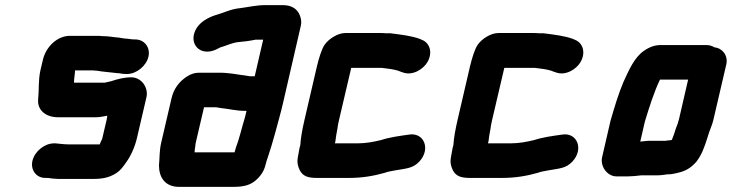

<svg xmlns="http://www.w3.org/2000/svg" viewBox="-20 -657 2859 750"><path d="M399 -205C399 -203 397 -193 397 -191L379 -114C375 -107 372 -100 370 -94L369 -93H247C236 -93 228 -94 217 -95L197 -97H191C154 -97 116 -66 107 -30C98 6 121 38 157 38H164C173 38 183 41 193 41C202 42 209 42 216 42H342C380 42 406 37 433 20C452 8 460 -5 473 -23C491 -48 507 -83 515 -118L552 -277C561 -315 532 -355 493 -355C466 -355 438 -348 415 -340C406 -338 397 -336 389 -334H269C269 -343 270 -349 271 -359L273 -377C272 -379 273 -381 273 -382H344C349 -381 353 -381 357 -381L377 -378C401 -376 416 -373 441 -371H445C454 -369 462 -368 470 -368H477C513 -368 552 -400 560 -436C568 -472 544 -503 508 -503H502C493 -503 482 -506 474 -506C464 -506 455 -509 445 -510C420 -512 404 -516 378 -516C371 -517 365 -517 358 -517H253C202 -517 159 -472 148 -425L138 -383C129 -342 133 -307 129 -269C125 -227 159 -199 206 -199H357C372 -199 385 -203 399 -205Z M901 -79C900 -74 898 -68 896 -62H740C741 -71 741 -77 743 -87C743 -92 744 -96 745 -101L777 -238H824L842 -235C873 -232 903 -224 935 -224H943L937 -199C924 -157 915 -115 901 -79ZM957 -359C937 -362 912 -366 890 -369L872 -371C862 -372 852 -373 843 -373H758C741 -373 725 -368 710 -358C681 -339 659 -312 650 -273L610 -101C602 -68 604 -39 601 -11C601 35 624 73 680 73H890C931 73 960 67 985 42C1007 20 1014 3 1021 -27C1022 -31 1024 -36 1026 -42C1037 -76 1045 -101 1055 -138C1064 -172 1077 -217 1085 -252L1155 -556C1158 -569 1157 -582 1152 -595C1143 -620 1122 -637 1085 -637H1015C982 -637 948 -629 917 -625C882 -622 852 -606 822 -598C791 -588 757 -569 743 -538C724 -497 745 -464 775 -457C797 -452 817 -459 837 -470L838 -471C860 -477 882 -488 906 -492C930 -494 954 -497 978 -502H1008L975 -359Z M1153 -90 1150 -79C1147 -66 1146 -53 1143 -40C1140 -24 1143 -8 1151 8C1163 31 1182 38 1218 38H1344C1396 38 1441 30 1483 18C1495 13 1512 11 1527 8C1566 1 1593 1 1618 -26C1664 -75 1636 -142 1576 -131C1541 -126 1502 -121 1469 -110C1440 -103 1410 -97 1375 -97H1288L1290 -104C1292 -119 1294 -136 1298 -154C1299 -163 1301 -174 1304 -187L1352 -392H1466C1469 -392 1473 -392 1478 -391L1494 -389C1510 -387 1533 -383 1545 -377L1554 -374C1592 -360 1634 -387 1650 -415C1673 -456 1655 -491 1629 -501L1620 -505C1588 -517 1545 -522 1505 -527H1486C1479 -528 1473 -528 1467 -528H1329C1298 -528 1263 -504 1248 -482C1236 -465 1225 -427 1218 -398L1169 -187C1161 -152 1155 -120 1153 -90Z M1751 -90 1748 -79C1745 -66 1744 -53 1741 -40C1738 -24 1741 -8 1749 8C1761 31 1780 38 1816 38H1942C1994 38 2039 30 2081 18C2093 13 2110 11 2125 8C2164 1 2191 1 2216 -26C2262 -75 2234 -142 2174 -131C2139 -126 2100 -121 2067 -110C2038 -103 2008 -97 1973 -97H1886L1888 -104C1890 -119 1892 -136 1896 -154C1897 -163 1899 -174 1902 -187L1950 -392H2064C2067 -392 2071 -392 2076 -391L2092 -389C2108 -387 2131 -383 2143 -377L2152 -374C2190 -360 2232 -387 2248 -415C2271 -456 2253 -491 2227 -501L2218 -505C2186 -517 2143 -522 2103 -527H2084C2077 -528 2071 -528 2065 -528H1927C1896 -528 1861 -504 1846 -482C1834 -465 1823 -427 1816 -398L1767 -187C1759 -152 1753 -120 1751 -90Z M2668 -346 2632 -190C2629 -183 2629 -179 2628 -176C2626 -170 2623 -163 2620 -155L2613 -133L2605 -112L2604 -110C2601 -110 2599 -110 2598 -109C2592 -109 2586 -108 2579 -107H2512L2481 -104L2499 -182C2517 -241 2535 -298 2558 -346ZM2387 32H2433C2447 32 2470 30 2484 28H2540C2547 28 2555 28 2564 27L2580 25C2584 24 2587 24 2590 24C2601 24 2612 22 2624 19C2656 12 2677 1 2700 -25C2721 -52 2732 -83 2743 -118L2750 -140C2756 -158 2760 -164 2766 -186L2817 -405C2825 -440 2802 -469 2771 -472C2761 -478 2751 -481 2740 -481H2560C2539 -481 2518 -474 2496 -459C2458 -433 2437 -384 2415 -336C2396 -291 2380 -238 2365 -186L2332 -43C2324 -8 2351 31 2387 32Z"/></svg>

Font: Electronic
Style: UltThkIt
Weight: 900
Version: Version 1.011